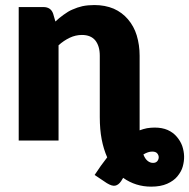

<svg xmlns="http://www.w3.org/2000/svg" viewBox="-20 -546 735 746"><path d="M522.5 -329.6V-57.6V-39.6Q536.6 -44.9 551.3 -47.9Q566.9 -50.3 581.1 -50.3Q609.9 -50.3 631.3 -41Q652.3 -31.7 666.5 -15.1Q681.2 2 688 21Q694.8 41.5 695.3 61Q695.8 80.6 689.9 101.6Q684.6 120.6 668.9 139.6Q654.8 156.7 629.4 168Q604 179.2 567.4 179.2Q506.8 179.2 458.5 145L450.7 157.7Q440.4 172.9 427.7 175.3Q416 178.2 395 165.5L347.7 133.8Q353 125 371.6 98.6Q376.5 91.3 396.5 65.4Q382.3 33.2 375 -4.9Q367.7 -43 367.7 -90.8V-329.6Q367.7 -367.2 350.1 -389.2Q332.5 -410.2 298.3 -410.2Q273.9 -410.2 251 -399.4Q227.5 -388.2 207.5 -370.1V0H52.7V-518.6H148.4Q177.7 -518.6 186.5 -492.7L195.3 -462.4Q209.5 -476.1 226.6 -488.3Q245.6 -502.4 261.2 -508.8Q280.8 -517.6 300.3 -522Q321.8 -526.4 346.7 -526.4Q388.2 -526.4 421.9 -512.2Q454.6 -497.6 477.1 -471.2Q500.5 -443.8 511.2 -408.7Q522.5 -371.1 522.5 -329.6ZM574.7 86.9Q585 86.9 590.8 80.6Q596.7 73.7 596.7 64.9Q596.7 56.6 590.3 49.3Q584.5 43 571.3 43Q555.2 43 537.1 54.2Q543.9 71.8 554.2 79.6Q563.5 86.9 574.7 86.9Z"/></svg>

Font: Lato-ExtraBold
Style: Regular
Weight: 500
Designer: Lukasz Dziedzic with Adam Twardoch and Botio Nikoltchev
Foundry: tyPoland Lukasz Dziedzic
Version: ""